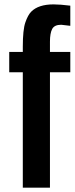

<svg xmlns="http://www.w3.org/2000/svg" viewBox="-20 -864 344 884"><path d="M210 -671.9V-625H303.7V-531.2H210V0H85V-531.2H22.5V-625H85V-648.9Q85 -727.1 96.7 -760.7Q108.4 -794.9 124 -810.5Q157.2 -843.8 226.6 -843.8Q256.8 -843.8 303.7 -837.9V-745.1L261.7 -750Q230.5 -750 220.2 -730.5Q210 -710.9 210 -671.9Z"/></svg>

Font: Oswald
Style: Book
Weight: 400
Designer: vernon adams
Foundry: vernon adams
Version: Version 1.000